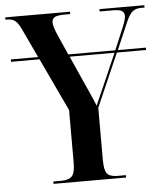

<svg xmlns="http://www.w3.org/2000/svg" viewBox="-53 -760 689 806"><g transform="rotate(-5 292.0 -357.0)"><path d="M140 0V-10H172Q205 -10 218.5 -24Q232 -38 232 -82V-303L127 -526H7V-536H122L67 -653Q53 -684 40.5 -694Q28 -704 7 -704H-1V-714H272V-704H252Q219 -704 207 -697.5Q195 -691 195 -675Q195 -659 210 -624L249 -536H447L481 -616Q500 -659 500 -676Q500 -691 489.5 -697.5Q479 -704 452 -704H396V-714H585V-704H571Q548 -704 534.5 -693Q521 -682 507 -650L458 -536H576V-526H453L355 -302V-82Q355 -38 367 -24Q379 -10 410 -10H446V0ZM304 -414Q316 -387 327 -363Q338 -339 349 -311Q358 -332 369.5 -358Q381 -384 392 -409L443 -526H254Z"/></g></svg>

Font: Noto Serif Display Condensed SemiBold
Style: Regular
Weight: 600
Width: 3
Designer: Monotype Design Team
Foundry: Monotype Imaging Inc.
Version: Version 2.009